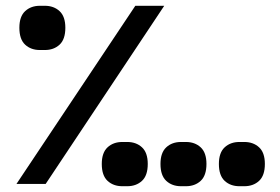

<svg xmlns="http://www.w3.org/2000/svg" viewBox="-20 -636 967 664"><path d="M448 -616H548L138 0H37ZM47 -540Q47 -579 67 -597.5Q87 -616 118 -616H135Q166 -616 186 -597.5Q206 -579 206 -540Q206 -500 186 -481.5Q166 -463 135 -463H118Q87 -463 67 -481.5Q47 -500 47 -540ZM332 -69Q332 -108 352 -126.5Q372 -145 403 -145H420Q451 -145 471 -126.5Q491 -108 491 -69Q491 -29 471 -10.5Q451 8 420 8H403Q372 8 352 -10.5Q332 -29 332 -69ZM737 -69Q737 -108 757 -126.5Q777 -145 808 -145H825Q856 -145 876 -126.5Q896 -108 896 -69Q896 -29 876 -10.5Q856 8 825 8H808Q777 8 757 -10.5Q737 -29 737 -69ZM535 -69Q535 -108 555 -126.5Q575 -145 606 -145H623Q654 -145 674 -126.5Q694 -108 694 -69Q694 -29 674 -10.5Q654 8 623 8H606Q575 8 555 -10.5Q535 -29 535 -69Z"/></svg>

Font: IBM Plex Sans Arabic Medm
Style: Regular
Weight: 500
Designer: Mike Abbink, Paul van der Laan, Pieter van Rosmalen, Wael Morcos, Khajak Apelian
Foundry: Bold Monday
Version: Version 1.005